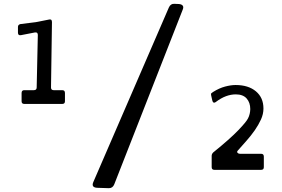

<svg xmlns="http://www.w3.org/2000/svg" viewBox="-20 -889 1474 1005"><path d="M1347 -84Q1361 -84 1361 -69V-14Q1361 0 1347 0H1102Q1088 0 1088 -14V-73Q1088 -83 1096 -91Q1185 -163 1227.5 -207.5Q1270 -252 1278 -269Q1284 -280 1287 -293.5Q1290 -307 1290 -318Q1290 -352 1271 -373.5Q1252 -395 1214 -395Q1189 -395 1163 -385.5Q1137 -376 1108 -354Q1095 -346 1091 -364L1085 -391Q1083 -398 1087 -401.5Q1091 -405 1096 -408Q1128 -428 1158.5 -436Q1189 -444 1213 -444Q1280 -444 1319.5 -411Q1359 -378 1359 -321Q1359 -292 1346 -263.5Q1333 -235 1313.5 -207Q1294 -179 1270 -152Q1246 -125 1224 -100Q1219 -94 1223.5 -89Q1228 -84 1236 -84ZM93 -402Q93 -417 107 -417H157Q172 -417 172 -431L178 -706Q178 -722 162 -719L90 -705Q74 -702 74 -718V-748Q74 -760 87 -763L167 -773L178 -775L238 -787Q252 -790 252 -773L247 -431Q247 -417 261 -417H306Q320 -417 320 -402V-359Q320 -345 306 -345H107Q93 -345 93 -359ZM864 -850Q873 -870 892 -869L916 -868Q930 -867 936 -860Q942 -853 937 -840L578 76Q570 96 550 96L488 94Q457 92 468 65Z"/></svg>

Font: OpenDyslexic 3
Style: Regular
Weight: 400
Designer: Abelardo Gonzalez
Version: Version 1.000;PS 001.001;hotconv 1.0.56